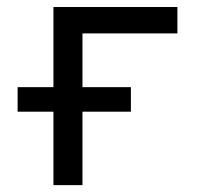

<svg xmlns="http://www.w3.org/2000/svg" viewBox="-20 -538 626 558"><path d="M31.2 -213.4V-284.7H135.3V-517.6H495.6V-440.9H219.7V-284.7H360.4V-213.4H219.7V0H135.3V-213.4Z"/></svg>

Font: CaskaydiaMono NF SemiLight
Style: Regular
Weight: 350
Designer: Aaron Bell
Foundry: Saja Typeworks
Version: Version 2111.001; ttfautohint (v1.8.4);Nerd Fonts 3.1.1